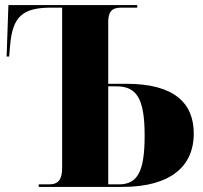

<svg xmlns="http://www.w3.org/2000/svg" viewBox="-20 -734 799 754"><path d="M132 0H461C652 0 741 -83 741 -209C741 -328 666 -405 476 -405H405V-647C405 -685 417 -704 455 -704H519V-714H13L6 -512H16L20 -559C30 -669 69 -704 181 -704H224V-75C224 -30 210 -10 173 -10H132ZM447 -10H405V-395H437C517 -395 548 -347 548 -201C548 -60 520 -10 447 -10Z"/></svg>

Font: Noto Serif Display ExtraBold
Style: Regular
Weight: 800
Designer: Monotype Design Team
Foundry: Monotype Imaging Inc.
Version: Version 2.009